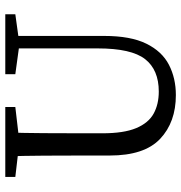

<svg xmlns="http://www.w3.org/2000/svg" viewBox="-0 -656 669 708"><g transform="rotate(-90 334.0 -301.5)"><path d="M338 13Q238 13 176.5 -45Q115 -103 115 -231V-331Q115 -402 114.5 -473.5Q114 -545 112 -616H200Q198 -546 197.5 -474.5Q197 -403 197 -331V-258Q197 -179 216 -133.5Q235 -88 269.5 -69Q304 -50 351 -50Q431 -50 470.5 -100.5Q510 -151 510 -275V-616H556V-251Q556 -154 527.5 -96Q499 -38 449.5 -12.5Q400 13 338 13ZM36 -579V-616H294V-579L174 -565H156ZM415 -579V-616H636V-579L535 -565H517Z"/></g></svg>

Font: Lisu Bosa ExtraLight
Style: Regular
Weight: 200
Designer: David Morse, Annie Olsen, Victor Gaultney, Frank Grießhammer (Latin)
Foundry: SIL International
Version: Version 2.000